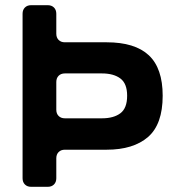

<svg xmlns="http://www.w3.org/2000/svg" viewBox="-20 -720 672 740"><path d="M67 -33V-667Q67 -682 76 -691Q85 -700 100 -700H164Q179 -700 188 -691Q197 -682 197 -667V-590Q197 -575 206 -566Q215 -557 230 -557H391Q500 -557 553.5 -507Q607 -457 607 -351Q607 -241 550.5 -192Q494 -143 391 -143H230Q215 -143 206 -134Q197 -125 197 -110V-33Q197 -18 188 -9Q179 0 164 0H100Q85 0 76 -9Q67 -18 67 -33ZM230 -264H373Q418 -264 444 -283.5Q470 -303 470 -351Q470 -398 444 -417.5Q418 -437 373 -437H230Q215 -437 206 -428Q197 -419 197 -404V-297Q197 -282 206 -273Q215 -264 230 -264Z"/></svg>

Font: Higure Gothic Black
Style: Regular
Weight: 900
Designer: Yoshimichi Ohira
Foundry: Positype
Version: Version 1.000